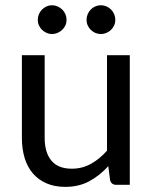

<svg xmlns="http://www.w3.org/2000/svg" viewBox="-20 -722 598 750"><path d="M487 -506.5V0H434Q415 0 410 -18.5L403 -73Q370 -36.5 329 -14.2Q288 8 235 8Q193.5 8 161.8 -5.8Q130 -19.5 108.5 -44.5Q87 -69.5 76.2 -105Q65.5 -140.5 65.5 -183.5V-506.5H154.5V-183.5Q154.5 -126 180.8 -94.5Q207 -63 261 -63Q300.5 -63 334.8 -81.8Q369 -100.5 398 -133.5V-506.5ZM240 -644.5Q240 -633 235.5 -623Q231 -613 223 -605.5Q215 -598 204.8 -593.5Q194.5 -589 183 -589Q172 -589 162 -593.5Q152 -598 144.2 -605.5Q136.5 -613 132 -623Q127.5 -633 127.5 -644.5Q127.5 -656 132 -666.5Q136.5 -677 144.2 -684.8Q152 -692.5 162 -697Q172 -701.5 183 -701.5Q194.5 -701.5 204.8 -697Q215 -692.5 223 -684.8Q231 -677 235.5 -666.5Q240 -656 240 -644.5ZM430.5 -644.5Q430.5 -633 426 -623Q421.5 -613 413.8 -605.5Q406 -598 395.8 -593.5Q385.5 -589 374 -589Q362.5 -589 352.2 -593.5Q342 -598 334.5 -605.5Q327 -613 322.5 -623Q318 -633 318 -644.5Q318 -656 322.5 -666.5Q327 -677 334.5 -684.8Q342 -692.5 352.2 -697Q362.5 -701.5 374 -701.5Q385.5 -701.5 395.8 -697Q406 -692.5 413.8 -684.8Q421.5 -677 426 -666.5Q430.5 -656 430.5 -644.5Z"/></svg>

Font: Lato 2
Style: Regular
Weight: 400
Designer: Lukasz Dziedzic with Adam Twardoch and Botio Nikoltchev
Foundry: tyPoland Lukasz Dziedzic
Version: Version 2.015; 2015-08-06; http://www.latofonts.com/